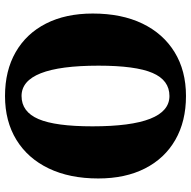

<svg xmlns="http://www.w3.org/2000/svg" viewBox="-18 -728 762 766"><g transform="rotate(90 363.0 -345.0)"><path d="M363 16Q262 16 188 -26.5Q114 -69 74 -147.5Q34 -226 34 -334Q34 -449 74 -532Q114 -615 188 -660.5Q262 -706 363 -706Q464 -706 538 -663.5Q612 -621 652 -542.5Q692 -464 692 -356Q692 -242 652 -158.5Q612 -75 538 -29.5Q464 16 363 16ZM363 -50Q426 -50 455 -117.5Q484 -185 484 -333Q484 -640 363 -640Q300 -640 271 -572.5Q242 -505 242 -357Q242 -50 363 -50Z"/></g></svg>

Font: Platypi ExtraBold
Style: Regular
Weight: 800
Designer: David Sargent
Foundry: Bolt Cutter Type
Version: Version 1.200; ttfautohint (v1.8.4.7-5d5b)